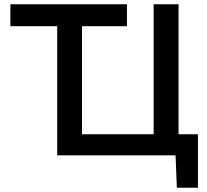

<svg xmlns="http://www.w3.org/2000/svg" viewBox="-20 -733 978 906"><path d="M814.5 153 808.5 0H250V-609.5H29V-713H579V-609.5H367V-99.5H705V-713H822.5V-99.5H914V153Z"/></svg>

Font: Heraclito Medium
Style: Regular
Weight: 500
Designer: Kostas Bartsokas (font) & Cristiano Sobral (main changes)
Foundry: Kostas Bartsokas (font) & Cristiano Sobral (main changes)
Version: Version 1.00;July 8, 2020;FontCreator 13.0.0.2655 64-bit